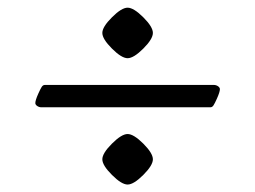

<svg xmlns="http://www.w3.org/2000/svg" viewBox="-20 -498 681 512"><path d="M74.2 -223.1Q74.2 -230.5 82 -248Q87.9 -261.2 91.3 -266.4Q94.7 -271.5 99.6 -271.5H550.3Q556.2 -271.5 561.3 -268.1Q566.4 -264.6 566.4 -260.3Q566.4 -252.9 558.6 -235.4Q552.7 -222.2 549.3 -217Q545.9 -211.9 541 -211.9H90.3Q84.5 -211.9 79.3 -215.3Q74.2 -218.8 74.2 -223.1ZM278.6 -31.5Q252.9 -57.1 252.9 -73.2Q252.9 -89.4 278.6 -115Q304.2 -140.6 320.3 -140.6Q336.4 -140.6 362.1 -115Q387.7 -89.4 387.7 -73.2Q387.7 -57.1 362.1 -31.5Q336.4 -5.9 320.3 -5.9Q304.2 -5.9 278.6 -31.5ZM278.6 -368.4Q252.9 -394 252.9 -410.2Q252.9 -426.3 278.6 -451.9Q304.2 -477.5 320.3 -477.5Q336.4 -477.5 362.1 -451.9Q387.7 -426.3 387.7 -410.2Q387.7 -394 362.1 -368.4Q336.4 -342.8 320.3 -342.8Q304.2 -342.8 278.6 -368.4Z"/></svg>

Font: Monomachus
Style: Medium
Weight: 500
Designer: Alexey Kryukov
Version: Version 1.0